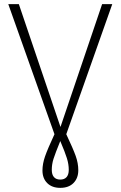

<svg xmlns="http://www.w3.org/2000/svg" viewBox="-20 -704 582 927"><path d="M300 -56Q333 14 345.5 49Q358 84 358 118Q358 156 335 179.5Q312 203 271 203Q231 203 208 180Q185 157 185 119Q185 87 197.5 51Q210 15 243 -56L20 -684H71L272 -91L473 -684H522ZM271 -23Q247 36 238.5 62.5Q230 89 230 116Q230 139 240.5 151Q251 163 271 163Q291 163 301.5 151Q312 139 312 116Q312 89 303 60Q294 31 271 -23Z"/></svg>

Font: FiraGO ExtraLight
Style: Regular
Weight: 200
Designer: bBox Type
Foundry: bBox Type GmbH
Version: Version 1.001